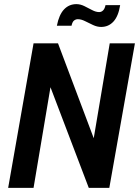

<svg xmlns="http://www.w3.org/2000/svg" viewBox="-20 -910 674 930"><path d="M19.5 0 142.5 -700H261L434 -240.5L511.5 -700H633.5L509.5 0H410L224.5 -487.5L142.5 0ZM470 -779.5Q450.5 -779.5 430.8 -788.8Q411 -798 392.2 -807.5Q373.5 -817 357 -817Q347.5 -817 339 -810.8Q330.5 -804.5 326.5 -785.5H255.5Q266 -839 290.2 -864.5Q314.5 -890 350 -890Q369 -890 388.5 -880.5Q408 -871 426.2 -861.2Q444.5 -851.5 460.5 -851.5Q471 -851.5 479.2 -859.5Q487.5 -867.5 491 -885H562Q553.5 -831.5 529.5 -805.5Q505.5 -779.5 470 -779.5Z"/></svg>

Font: Cabin Condensed
Style: Bold Italic
Weight: 700
Width: 3
Italic angle: -10°
Designer: Pablo Impallari
Foundry: Pablo Impallari. http://www.impallari.com Igino Marini. http://www.ikern.com
Version: Version 3.001; ttfautohint (v1.8.3)